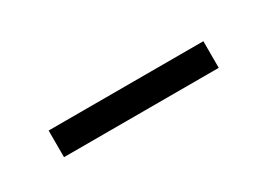

<svg xmlns="http://www.w3.org/2000/svg" viewBox="-10 -842 480 331"><g transform="rotate(-30 230.0 -676.5)"><path d="M65 -703H373V-650H65Z"/></g></svg>

Font: Plata Sans Light
Style: Regular
Weight: 300
Designer: Pablo Impallari, Andres Torresi, & Cristiano Sobral
Foundry: Pablo Impallari, Andres Torresi, & Cristiano Sobral
Version: Version 1.00;December 28, 2019;FontCreator 12.0.0.2547 64-bi